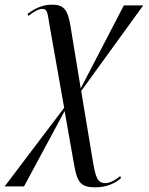

<svg xmlns="http://www.w3.org/2000/svg" viewBox="-57 -559 638 823"><path d="M351 244C396 244 435 229 462 204L458 196C437 214 412 226 395 226C361 226 353 202 341 132L291 -169L557 -536H474L289 -180L245 -448C233 -519 216 -539 165 -539C132 -539 96 -527 61 -499L65 -491C84 -506 107 -521 125 -521C148 -521 147 -498 155 -453L218 -97L-37 240H46L220 -83L261 149C274 221 288 244 351 244Z"/></svg>

Font: Noto Serif Display SemiCondensed
Style: Italic
Weight: 400
Width: 4
Italic angle: -12°
Designer: Monotype Design Team
Foundry: Monotype Imaging Inc.
Version: Version 2.009